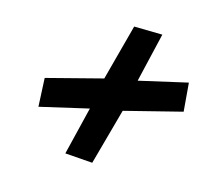

<svg xmlns="http://www.w3.org/2000/svg" viewBox="-77 -726 903 774"><g transform="rotate(-30 375.0 -339.0)"><path d="M593 -140 382 -266 171 -146 96 -233 272 -340 96 -450 176 -538 383 -416 592 -537 674 -452 495 -341 670 -231Z"/></g></svg>

Font: Inconsolata ExtraExpanded ExtraBold
Style: Regular
Weight: 800
Width: 8
Monospace: yes
Designer: Raph Levien, Cyreal, Brenton Simpson
Foundry: Raph Levien, Cyreal, Google
Version: Version 3.001; ttfautohint (v1.8.2.53-6de2)